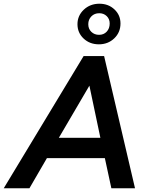

<svg xmlns="http://www.w3.org/2000/svg" viewBox="-75 -1011 783 1031"><path d="M-55 0 374 -710H484L650 0H523L488 -162H177L83 0ZM241 -271H464L405 -551ZM456 -773Q407 -773 374 -804Q341 -835 341 -881Q341 -927 375 -959Q409 -991 459 -991Q507 -991 539.5 -960.5Q572 -930 572 -885Q572 -837 538.5 -805Q505 -773 456 -773ZM457 -824Q482 -824 498 -841Q514 -858 514 -885Q514 -909 498 -924.5Q482 -940 458 -940Q432 -940 415.5 -923Q399 -906 399 -881Q399 -856 415.5 -840Q432 -824 457 -824Z"/></svg>

Font: Livvic SemiBold
Style: Italic
Weight: 600
Italic angle: -10°
Designer: Jacques Le Bailly, Baron von Fonthausen
Version: Version 1.001; ttfautohint (v1.8.2)